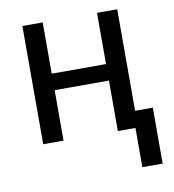

<svg xmlns="http://www.w3.org/2000/svg" viewBox="-80 -598 765 845"><g transform="rotate(-10 303.0 -176.0)"><path d="M500 0H409.7V-225.6H167V0H76.2V-528.3H167V-299.3H409.7V-528.3H500ZM579.1 175.3H488.3V-74.7H579.1Z"/></g></svg>

Font: Roboto
Style: Regular
Weight: 400
Designer: Google
Version: Version 2.001047; 2015